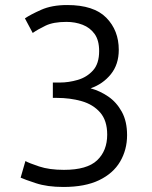

<svg xmlns="http://www.w3.org/2000/svg" viewBox="-20 -728 604 763"><path d="M232 15Q168 15 122.5 0Q77 -15 62 -22L81 -88Q95 -80 135.5 -66.5Q176 -53 234 -53Q326 -53 366 -91Q406 -129 406 -193Q406 -249 378 -281Q350 -313 304.5 -326Q259 -339 205 -339H190V-400H218Q253 -400 289 -410.5Q325 -421 349.5 -448Q374 -475 374 -525Q374 -568 356 -593Q338 -618 308.5 -629.5Q279 -641 244 -641Q192 -641 161 -626Q130 -611 110 -597L79 -655Q101 -670 143.5 -689Q186 -708 247 -708Q353 -708 402.5 -657.5Q452 -607 452 -530Q452 -472 420.5 -433Q389 -394 340 -377Q377 -367 410 -344.5Q443 -322 464 -284Q485 -246 485 -191Q485 -133 457.5 -86Q430 -39 374 -12Q318 15 232 15Z"/></svg>

Font: Ubuntu Sans
Style: Regular
Weight: 400
Designer: Dalton Maag Ltd
Foundry: Dalton Maag Ltd
Version: Version 1.006; ttfautohint (v1.8.4.7-5d5b)